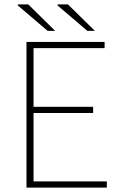

<svg xmlns="http://www.w3.org/2000/svg" viewBox="-20 -850 550 870"><path d="M100 0V-660H454V-632H132V-366H402V-338H132V-28H464V0ZM196 -710 60 -826 62 -830H108L230 -710ZM376 -710 240 -826 242 -830H288L410 -710Z"/></svg>

Font: Mada ExtraLight
Style: Regular
Weight: 250
Designer: Khaled Hosny
Version: Version 1.5